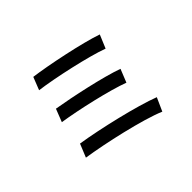

<svg xmlns="http://www.w3.org/2000/svg" viewBox="-166 -1033 1331 1331"><g transform="rotate(-45 500.0 -367.5)"><path d="M286 -769 249 -675C389 -657 660 -597 779 -553L820 -651C694 -695 417 -752 286 -769ZM241 -502 204 -407C349 -385 598 -328 714 -284L753 -381C628 -426 380 -479 241 -502ZM188 -213 148 -115C309 -91 615 -23 748 34L792 -64C655 -117 357 -187 188 -213Z"/></g></svg>

Font: Noto Sans TC Medium
Style: Regular
Weight: 500
Designer: Ryoko NISHIZUKA 西塚涼子 (kana, bopomofo & ideographs); Paul D. Hunt (Latin, Greek & Cyrillic); Sandoll Communications 산돌커뮤니
Foundry: Adobe
Version: Version 2.004;hotconv 1.0.118;makeotfexe 2.5.65603